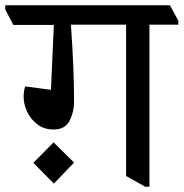

<svg xmlns="http://www.w3.org/2000/svg" viewBox="-51 -670 699 731"><path d="M0 0ZM628 -591V-576H518V41H502L429 0V-576H219Q231 -406 231 -283Q231 -244 214 -210.5Q197 -177 153 -177Q116 -177 90 -197.5Q64 -218 51.5 -246.5Q39 -275 39 -300Q39 -325 45 -341L143 -328L154 -575H0L-31 -634V-650H596ZM231 -51 154 29 76 -50 153 -128Z"/></svg>

Font: Martel DemiBold
Style: Regular
Weight: 600
Designer: Dan Reynolds
Foundry: Dan Reynolds
Version: Version 1.001; ttfautohint (v1.1) -l 5 -r 5 -G 72 -x 0 -D la